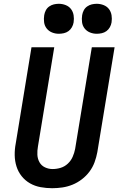

<svg xmlns="http://www.w3.org/2000/svg" viewBox="-20 -984 640 1012"><path d="M255 8Q224 8 194 2.5Q164 -3 138.5 -17.5Q113 -32 94.5 -55Q76 -78 67 -106.5Q58 -135 57.5 -166Q57 -197 63 -228L146 -735H266L180 -212Q176 -190 177 -168.5Q178 -147 188 -129Q198 -111 217 -102Q236 -93 257 -93Q279 -93 300 -99.5Q321 -106 337.5 -121.5Q354 -137 363 -157.5Q372 -178 376 -199L464 -735H584L493 -182Q488 -155 478.5 -129Q469 -103 452 -80Q435 -57 411.5 -39Q388 -21 362 -10.5Q336 0 309 4Q282 8 255 8ZM490 -806Q471 -806 454 -813Q437 -820 426 -834Q415 -848 412.5 -866.5Q410 -885 413 -904Q415 -917 421.5 -929.5Q428 -942 439.5 -950Q451 -958 464 -961Q477 -964 490 -964Q509 -964 526.5 -957Q544 -950 554.5 -936Q565 -922 568 -903.5Q571 -885 568 -866Q566 -853 559 -840.5Q552 -828 541 -820Q530 -812 516.5 -809Q503 -806 490 -806ZM290 -806Q271 -806 254 -813Q237 -820 226 -834Q215 -848 212.5 -866.5Q210 -885 213 -904Q215 -917 221.5 -929.5Q228 -942 239.5 -950Q251 -958 264 -961Q277 -964 290 -964Q309 -964 326.5 -957Q344 -950 354.5 -936Q365 -922 368 -903.5Q371 -885 368 -866Q366 -853 359 -840.5Q352 -828 341 -820Q330 -812 316.5 -809Q303 -806 290 -806Z"/></svg>

Font: Iosevka Curly Extended
Style: Bold Italic
Weight: 700
Width: 7
Italic angle: -9°
Monospace: yes
Designer: Belleve Invis
Foundry: Belleve Invis
Version: Version 11.1.0; ttfautohint (v1.8.3)